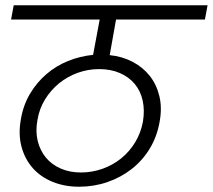

<svg xmlns="http://www.w3.org/2000/svg" viewBox="-20 -760 807 728"><path d="M287 -106Q329 -106 368.5 -120Q408 -134 439.5 -159.5Q471 -185 492.5 -220.5Q514 -256 522 -299Q529 -342 521 -378.5Q513 -415 491 -441.5Q469 -468 434.5 -483Q400 -498 356 -498Q314 -498 275 -484Q236 -470 204.5 -444.5Q173 -419 151 -383.5Q129 -348 122 -305Q114 -262 123 -225.5Q132 -189 154 -162.5Q176 -136 210 -121Q244 -106 287 -106ZM280 -52Q225 -52 179.5 -70.5Q134 -89 104 -123Q74 -157 61.5 -204Q49 -251 59 -307Q68 -361 93.5 -404Q119 -447 155.5 -478.5Q192 -510 237.5 -528.5Q283 -547 333 -552L358 -686H22L32 -740H767L757 -686H420L396 -551Q444 -546 483 -525.5Q522 -505 548 -472Q574 -439 584.5 -394.5Q595 -350 585 -297Q575 -241 547.5 -196Q520 -151 479 -119Q438 -87 387 -69.5Q336 -52 280 -52Z"/></svg>

Font: SVN-Poppins Light
Style: Italic
Weight: 300
Italic angle: -10°
Designer: Ninad Kale (Devanagari), Jonny Pinhorn (Latin)
Foundry: Indian Type Foundry
Version: Version 3.002 2017; ttfautohint (v1.8.3)